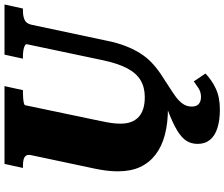

<svg xmlns="http://www.w3.org/2000/svg" viewBox="-92 -658 998 854"><g transform="rotate(-90 407.0 -231.0)"><path d="M475 -29 456 3Q440 7 423.5 10.5Q407 14 389.5 15.5Q372 17 352 17Q287 17 235 3.5Q183 -10 146.5 -38Q110 -66 91 -107Q72 -148 72 -205Q72 -222 73.5 -240.5Q75 -259 79 -282.5Q83 -306 90 -337L144 -592Q147 -607 141.5 -614.5Q136 -622 124.5 -625Q113 -628 97 -628H87L105 -710H451L433 -628H422Q411 -628 398 -627Q385 -626 376 -624Q367 -622 366 -618L301 -308Q295 -280 291 -259Q287 -238 285.5 -222.5Q284 -207 284 -193Q284 -167 291.5 -147Q299 -127 313.5 -113.5Q328 -100 350 -93Q372 -86 402 -86Q446 -86 477.5 -105Q509 -124 530.5 -165Q552 -206 566 -272L637 -609Q639 -615 631 -619.5Q623 -624 610 -626Q597 -628 584 -628H573L591 -710H814L796 -628H786Q762 -628 745.5 -620.5Q729 -613 724 -590L652 -251Q643 -207 629 -171Q615 -135 597 -106.5Q579 -78 557 -57Q533 -34 505.5 -15.5Q478 3 452.5 19Q427 35 405.5 50.5Q384 66 372 83.5Q360 101 360 123Q360 144 371.5 154Q383 164 403 164Q425 164 442.5 152.5Q460 141 472 132L507 184Q478 212 439.5 230Q401 248 347 248Q299 248 264.5 237Q230 226 212 204Q194 182 194 149Q194 121 207.5 99.5Q221 78 253 58.5Q285 39 339.5 18Q394 -3 475 -29Z"/></g></svg>

Font: Roboto Serif ExtraBold
Style: Italic
Weight: 800
Italic angle: -10°
Version: Version 1.007